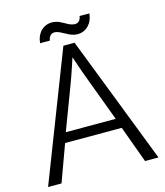

<svg xmlns="http://www.w3.org/2000/svg" viewBox="-136 -1026 999 1159"><g transform="rotate(-15 364.0 -447.0)"><path d="M470 -918C465 -888 450 -878 431 -878C419 -878 405 -882 391 -889C375 -897 360 -907 344 -914C328 -921 312 -924 297 -924C245 -924 203 -885 197 -821H258C263 -850 278 -862 298 -862C307 -862 318 -859 329 -854C348 -845 364 -835 381 -827C398 -819 415 -815 431 -815C483 -815 525 -854 531 -918ZM709 30 399 -770H329L19 30H103L187 -200H541L625 30ZM520 -262H208L307 -524C336 -599 362 -685 364 -689C366 -682 392 -604 421 -527Z"/></g></svg>

Font: LINE Seed JP_OTF Regular
Style: Regular
Weight: 400
Designer: LY Corporation & Fontrix & Fontworks
Version: Version 1.002